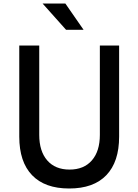

<svg xmlns="http://www.w3.org/2000/svg" viewBox="-20 -1060 790 1096"><path d="M204 -800V-290Q204 -197 249.5 -144.5Q295 -92 377 -92Q459 -92 504.5 -144.5Q550 -197 550 -290V-800H660V-280Q660 -136 587 -60Q514 16 375 16Q236 16 163 -60Q90 -136 90 -280V-800ZM353 -1040H223L357 -890H457Z"/></svg>

Font: Martian Mono sWd Rg
Style: Regular
Weight: 400
Width: 6
Monospace: yes
Designer: Roman Shamin
Foundry: Evil Martians
Version: Version 1.000